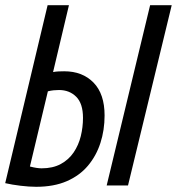

<svg xmlns="http://www.w3.org/2000/svg" viewBox="-41 -713 680 738"><path d="M98 5Q71 5 38 1Q5 -3 -21 -9L142 -693H224L163 -436Q173 -438 184.5 -438.5Q196 -439 206 -439Q276 -439 318.5 -395.5Q361 -352 361 -269Q361 -213 345 -163.5Q329 -114 297 -76Q265 -38 215.5 -16.5Q166 5 98 5ZM119 -66Q162 -66 192.5 -82.5Q223 -99 242 -127Q261 -155 269.5 -189.5Q278 -224 278 -260Q278 -315 252 -341Q226 -367 186 -367Q176 -367 165.5 -366Q155 -365 143 -362L74 -73Q101 -66 119 -66ZM369 0 536 -693H619L451 0Z"/></svg>

Font: Ubuntu Sans Mono
Style: Italic
Weight: 400
Italic angle: -13.5°
Monospace: yes
Designer: Dalton Maag Ltd
Foundry: Dalton Maag Ltd
Version: Version 1.006